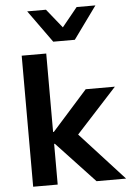

<svg xmlns="http://www.w3.org/2000/svg" viewBox="-61 -984 698 1029"><g transform="rotate(-5 287.5 -469.5)"><path d="M75 0V-705H207V-283H211L401 -496H558L316 -232L319 -280L575 0H416L211 -219H207V0ZM250 -765 125 -939H226L308 -837L391 -939H492L366 -765Z"/></g></svg>

Font: Nunito Sans 9pt
Style: Bold
Weight: 700
Version: Version 3.101;gftools[0.9.27]